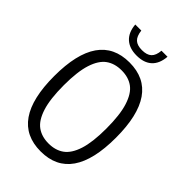

<svg xmlns="http://www.w3.org/2000/svg" viewBox="-273 -1042 1158 1158"><g transform="rotate(45 306.0 -463.5)"><path d="M43 -370Q43 -749.5 306.5 -749.5Q569.5 -749.5 569.5 -370Q569.5 9.5 306.5 9.5Q43 9.5 43 -370ZM489.5 -367.5Q489.5 -485 467.5 -554.2Q445.5 -623.5 405.5 -652.8Q365.5 -682 306.5 -682Q247.5 -682 207.2 -653Q167 -624 145 -555.8Q123 -487.5 123 -372.5Q123 -255 145 -185.8Q167 -116.5 207.2 -87.2Q247.5 -58 306.5 -58Q365 -58 405.2 -87Q445.5 -116 467.5 -184.2Q489.5 -252.5 489.5 -367.5ZM169 -935.5H220.5Q225.5 -892 245.8 -873.2Q266 -854.5 307 -854.5Q348 -854.5 368.5 -873.5Q389 -892.5 392.5 -935.5H444Q439 -872.5 404 -840.5Q369 -808.5 307 -808.5Q245 -808.5 209.5 -841Q174 -873.5 169 -935.5Z"/></g></svg>

Font: Encode Sans Condensed
Style: Regular
Weight: 400
Width: 3
Designer: Multiple Designers
Foundry: Impallari Type
Version: Version 2.000